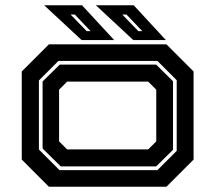

<svg xmlns="http://www.w3.org/2000/svg" viewBox="-20 -708 816 728"><path d="M165.5 0 62.5 -103V-437L165.5 -540H611L714 -437V-103L611 0ZM205.5 -63H577L650 -136V-404L577 -477H201.5L127.5 -403V-141ZM210.5 -77 141.5 -145V-399L206.5 -463H572L636 -400V-140L572 -77ZM234.5 -141.5H542L572.5 -172V-368L542 -398.5H234.5L204 -368V-172ZM609 -556H485.5L343.5 -688H487ZM519.5 -590 459.5 -653H443.5L504.5 -590ZM413 -556H289.5L147.5 -688H291ZM323.5 -590 263.5 -653H247.5L308.5 -590Z"/></svg>

Font: Tourney Expanded Regular
Style: Bold
Weight: 700
Width: 7
Designer: Tyler Finck
Foundry: Etcetera Type Co
Version: Version 1.010; ttfautohint (v1.8.3)